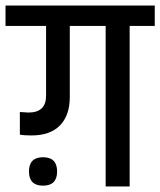

<svg xmlns="http://www.w3.org/2000/svg" viewBox="-45 -676 581 696"><path d="M27 -270 58 -268Q122 -268 122 -329V-582H-25V-656H516V-582H425V0H338V-582H208V-324Q208 -258 172.5 -221.5Q137 -185 69 -185Q42 -185 27 -188ZM60 -54.5Q60 -106 111 -106Q162 -106 162 -54.5Q162 -3 111 -3Q60 -3 60 -54.5Z"/></svg>

Font: Khand Medium
Style: Regular
Weight: 500
Designer: Devanagari: Sanchit Sawaria, Jyotish Sonowal; Latin: Satya Rajpurohit
Foundry: Indian Type Foundry
Version: Version 1.100;PS 1.0;hotconv 1.0.78;makeotf.lib2.5.61930; tt